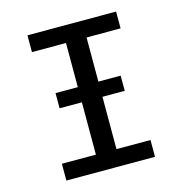

<svg xmlns="http://www.w3.org/2000/svg" viewBox="-100 -750 799 841"><g transform="rotate(-15 300.0 -329.5)"><path d="M98.6 -658.7H500.5V-582.5H346.2V-382.3H447.3V-313.5H346.2V-76.2H500.5V0H98.6V-76.2H252.9V-313.5H151.9V-382.3H252.9V-582.5H98.6Z"/></g></svg>

Font: Cousine
Style: Regular
Weight: 400
Monospace: yes
Designer: Steve Matteson
Foundry: Monotype Imaging Inc.
Version: Version 1.21